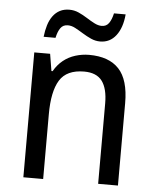

<svg xmlns="http://www.w3.org/2000/svg" viewBox="-53 -777 664 821"><g transform="rotate(5 279.5 -366.0)"><path d="M313 -546Q398 -546 441 -500Q484 -454 484 -354V0H399V-345Q399 -409 375 -441Q351 -473 298 -473Q223 -473 193 -424.5Q163 -376 163 -278V0H78V-536H146L158 -463H163Q179 -491 202 -509.5Q225 -528 254 -537Q283 -546 313 -546ZM112 -606Q115 -633 122 -656Q129 -679 141.5 -696Q154 -713 171.5 -722Q189 -731 212 -731Q233 -731 252 -722.5Q271 -714 289 -702.5Q307 -691 323.5 -682.5Q340 -674 355 -674Q375 -674 386 -689.5Q397 -705 403 -732H453Q448 -674 422 -640.5Q396 -607 354 -607Q334 -607 315 -615.5Q296 -624 277.5 -635.5Q259 -647 243 -655.5Q227 -664 211 -664Q191 -664 180 -649Q169 -634 163 -606Z"/></g></svg>

Font: Noto Sans SemiCondensed
Style: Regular
Weight: 400
Width: 4
Version: Version 2.013